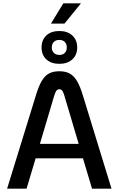

<svg xmlns="http://www.w3.org/2000/svg" viewBox="-20 -1144 720 1164"><path d="M371 -1001H289L364 -1124H471ZM232 -856Q232 -902 261 -929Q290 -956 340 -956Q389 -956 418.5 -929Q448 -902 448 -856Q448 -811 418.5 -784Q389 -757 340 -757Q290 -757 261 -784Q232 -811 232 -856ZM294 -856Q294 -836 306.5 -823.5Q319 -811 340 -811Q361 -811 373 -823.5Q385 -836 385 -856Q385 -877 373 -889.5Q361 -902 340 -902Q318 -902 306 -889.5Q294 -877 294 -856ZM483 -184H196L141 0H23L198 -567Q215 -623 233.5 -654Q252 -685 277 -698.5Q302 -712 340 -712Q377 -712 402 -698.5Q427 -685 446 -654Q465 -623 482 -567L656 0H538ZM457 -272 370 -565Q364 -585 357.5 -594Q351 -603 340 -603Q329 -603 322 -594Q315 -585 309 -565L222 -272Z"/></svg>

Font: KoHo SemiBold
Style: Regular
Weight: 600
Designer: Cadson Demak & Katatrad Team
Foundry: Cadson Demak Co.,Ltd.
Version: Version 1.000; ttfautohint (v1.6)